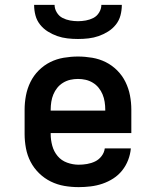

<svg xmlns="http://www.w3.org/2000/svg" viewBox="-20 -760 640 788"><path d="M303 8Q273 8 244 3Q215 -2 188.5 -15Q162 -28 140.5 -49Q119 -70 105.5 -96Q92 -122 86.5 -151.5Q81 -181 81 -210V-310Q81 -339 86.5 -368Q92 -397 105 -423.5Q118 -450 139 -471Q160 -492 186 -505Q212 -518 241.5 -523Q271 -528 300 -528Q329 -528 358.5 -523Q388 -518 414 -505Q440 -492 461 -471Q482 -450 495 -423.5Q508 -397 513.5 -368Q519 -339 519 -310V-214H188V-210Q188 -186 194.5 -162Q201 -138 216.5 -119.5Q232 -101 255.5 -92.5Q279 -84 303 -84Q320 -84 337.5 -87Q355 -90 370.5 -97.5Q386 -105 397 -119.5Q408 -134 410 -151H517Q515 -127 506 -103.5Q497 -80 481.5 -60.5Q466 -41 445 -27.5Q424 -14 400.5 -6Q377 2 352 5Q327 8 303 8ZM188 -306H412V-310Q412 -326 409.5 -342Q407 -358 401 -372.5Q395 -387 385 -399.5Q375 -412 361 -420.5Q347 -429 331.5 -432.5Q316 -436 300 -436Q284 -436 268.5 -432.5Q253 -429 239 -420.5Q225 -412 215 -399.5Q205 -387 199 -372.5Q193 -358 190.5 -342Q188 -326 188 -310ZM300 -600Q278 -600 256.5 -602.5Q235 -605 215 -612Q195 -619 176.5 -630.5Q158 -642 144.5 -659Q131 -676 125.5 -697Q120 -718 120 -740H204Q204 -724 213 -709Q222 -694 236.5 -686.5Q251 -679 267.5 -676Q284 -673 300 -673Q316 -673 332.5 -676Q349 -679 363.5 -686.5Q378 -694 387 -709Q396 -724 396 -740H480Q480 -718 474.5 -697Q469 -676 455.5 -659Q442 -642 423.5 -630.5Q405 -619 385 -612Q365 -605 343.5 -602.5Q322 -600 300 -600Z"/></svg>

Font: Iosevka Etoile Semibold
Style: Regular
Weight: 600
Designer: Belleve Invis
Foundry: Belleve Invis
Version: Version 22.1.2; ttfautohint (v1.8.4)